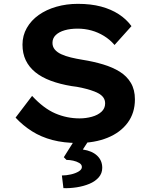

<svg xmlns="http://www.w3.org/2000/svg" viewBox="-20 -734 795 999"><path d="M385 10Q312 10 253 -5.5Q194 -21 146.5 -51Q99 -81 61 -122L147 -235Q207 -170 267.5 -144Q328 -118 394 -118Q427 -118 458 -126.5Q489 -135 508 -152.5Q527 -170 527 -196Q527 -214 517.5 -227Q508 -240 491 -249Q474 -258 451.5 -265Q429 -272 404.5 -277.5Q380 -283 353 -286Q292 -296 244 -314Q196 -332 163.5 -358.5Q131 -385 114 -420.5Q97 -456 97 -502Q97 -549 119.5 -588.5Q142 -628 181.5 -656Q221 -684 273.5 -699Q326 -714 385 -714Q453 -714 505.5 -700Q558 -686 598 -660Q638 -634 664 -598L576 -500Q552 -528 521 -547Q490 -566 455.5 -575.5Q421 -585 384 -585Q346 -585 316.5 -576.5Q287 -568 270 -551.5Q253 -535 253 -511Q253 -491 265 -476.5Q277 -462 298.5 -452Q320 -442 349 -435Q378 -428 409 -423Q466 -414 516 -399Q566 -384 603 -361Q640 -338 661 -302.5Q682 -267 682 -217Q682 -146 644 -95Q606 -44 539 -17Q472 10 385 10ZM310 245 302 179Q325 179 349 173.5Q373 168 389.5 158Q406 148 406 135Q406 122 392.5 114Q379 106 361 102Q343 98 326 98L312 84L380 -24H455L411 44Q459 51 485.5 76Q512 101 512 139Q512 168 493.5 189Q475 210 445 222.5Q415 235 379.5 240.5Q344 246 310 245Z"/></svg>

Font: Lexend Exa SemiBold
Style: Regular
Weight: 600
Designer: Bonnie Shaver-Troup, Thomas Jockin
Foundry: Lexend
Version: Version 1.007